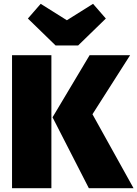

<svg xmlns="http://www.w3.org/2000/svg" viewBox="-20 -985 719 1005"><path d="M249 0H43V-696H249ZM464 -387 679 0H445L255 -371L449 -696H661ZM534 -888 389 -747H271L126 -888L193 -965L330 -879L467 -965Z"/></svg>

Font: FiraGO Heavy
Style: Regular
Weight: 900
Designer: bBox Type
Foundry: bBox Type GmbH
Version: Version 1.001